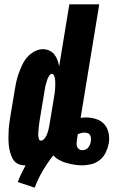

<svg xmlns="http://www.w3.org/2000/svg" viewBox="-20 -755 540 886"><path d="M140 111 62 85Q69 66 78.5 46.5Q88 27 98 8Q97 8 95.5 8Q94 8 93 8Q75 8 60.5 0Q46 -8 38.5 -22.5Q31 -37 26.5 -53Q22 -69 20.5 -86Q19 -103 19 -120Q19 -137 20 -154.5Q21 -172 23.5 -189.5Q26 -207 29 -225L49 -345Q52 -364 56.5 -383Q61 -402 68 -421Q75 -440 84 -458.5Q93 -477 107 -492.5Q121 -508 139.5 -518Q158 -528 178 -528Q194 -528 208 -521.5Q222 -515 231 -503.5Q240 -492 245 -478Q250 -464 253 -449L300 -735H438L352 -211Q358 -212 364.5 -212.5Q371 -213 377 -213Q401 -213 424 -205.5Q447 -198 461.5 -181.5Q476 -165 481 -141.5Q486 -118 482 -94Q478 -73 468.5 -52.5Q459 -32 441.5 -17.5Q424 -3 402 2.5Q380 8 360 8Q341 8 322.5 5Q304 2 286.5 -3Q269 -8 253.5 -16.5Q238 -25 226 -38Q199 -4 177 33.5Q155 71 140 111ZM169 -106Q176 -106 181.5 -111.5Q187 -117 191 -123.5Q195 -130 197.5 -137Q200 -144 202 -151Q204 -158 205.5 -164.5Q207 -171 208 -178L228 -298Q229 -305 230 -311Q231 -317 232 -323.5Q233 -330 233.5 -336Q234 -342 234.5 -348Q235 -354 235 -360.5Q235 -367 235 -373Q235 -379 234.5 -385Q234 -391 232.5 -397Q231 -403 228 -408.5Q225 -414 219 -414Q213 -414 209 -408.5Q205 -403 202 -397Q199 -391 197.5 -385Q196 -379 194 -373.5Q192 -368 190.5 -362Q189 -356 188 -350Q187 -344 186 -338Q185 -332 184 -326L164 -206Q163 -199 162 -192.5Q161 -186 160 -179Q159 -172 158.5 -165.5Q158 -159 157.5 -152Q157 -145 156.5 -138.5Q156 -132 157 -125.5Q158 -119 160 -112.5Q162 -106 169 -106ZM360 -62Q367 -62 374.5 -65Q382 -68 387 -74Q392 -80 395 -87.5Q398 -95 399 -102Q400 -110 399.5 -118Q399 -126 395.5 -132Q392 -138 385 -140.5Q378 -143 370 -143Q362 -143 354.5 -141Q347 -139 339 -136V-135Q338 -129 337 -123Q336 -117 335 -111Q334 -103 333.5 -94.5Q333 -86 335.5 -78.5Q338 -71 344.5 -66.5Q351 -62 360 -62Z"/></svg>

Font: Iosevka SS04 Heavy
Style: Italic
Weight: 900
Italic angle: -9°
Monospace: yes
Designer: Belleve Invis
Foundry: Belleve Invis
Version: Version 19.0.0; ttfautohint (v1.8.4)